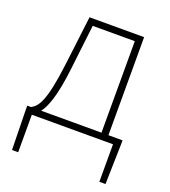

<svg xmlns="http://www.w3.org/2000/svg" viewBox="-132 -624 805 909"><g transform="rotate(20 270.5 -169.0)"><path d="M191 -494H403V-33H99C121 -61 148 -121 165 -272ZM438 -33V-527H163L132 -274C109 -88 81 -50 48 -33H29V-13L33 189H64V0H473V189H504L509 -13V-33Z"/></g></svg>

Font: Noto Sans CJK JP Thin
Style: Regular
Weight: 250
Designer: Ryoko NISHIZUKA (kana & ideographs); Paul D. Hunt (Latin, Greek & Cyrillic); Wenlong ZHANG (bopomofo); Sandoll Communica
Foundry: Adobe Systems Incorporated
Version: Version 1.004;PS 1.004;hotconv 1.0.82;makeotf.lib2.5.63406